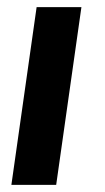

<svg xmlns="http://www.w3.org/2000/svg" viewBox="-20 -520 296 540"><path d="M83 -500H209L138 0H12Z"/></svg>

Font: Oakes Grotesk
Style: Bold Italic
Weight: 600
Italic angle: -8°
Designer: Samuel Oakes
Foundry: Samuel Oakes
Version: Version 1.000;PS 001.000;hotconv 1.0.88;makeotf.lib2.5.64775